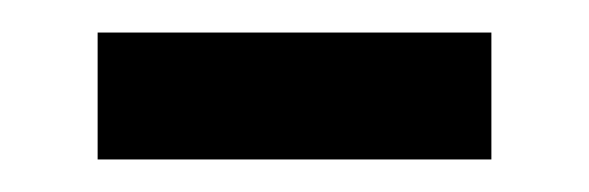

<svg xmlns="http://www.w3.org/2000/svg" viewBox="-20 -327 362 118"><path d="M40 -229V-307H282V-229Z"/></svg>

Font: hexuguzrati05
Style: Book
Weight: 400
Designer: Jelle Bosma - Monotype Design Team, Universal Thirst
Foundry: Monotype Imaging Inc.
Version: Version 2.106